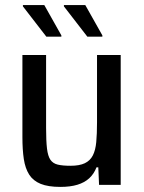

<svg xmlns="http://www.w3.org/2000/svg" viewBox="-20 -726 564 754"><path d="M217 8Q169 8 139.5 -4Q110 -16 94.5 -40.5Q79 -65 73.5 -101.5Q68 -138 68 -188V-510H161V-223Q161 -173 164.5 -143Q168 -113 178 -98.5Q188 -84 207 -79.5Q226 -75 257 -75Q292 -75 313 -85Q334 -95 344.5 -115.5Q355 -136 358 -168Q361 -200 361 -246V-510H454V0H369L366 -69H359Q349 -43 330.5 -26Q312 -9 284 -0.5Q256 8 217 8ZM382 -582H323L231 -701V-706H315L382 -587ZM221 -582H162L70 -701V-706H154L221 -587Z"/></svg>

Font: Saira SemiCondensed Medium
Style: Regular
Weight: 500
Width: 4
Designer: Hector Gatti with collaboration of the Omnibus-Type team
Foundry: Omnibus-Type
Version: Version 1.101